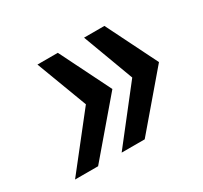

<svg xmlns="http://www.w3.org/2000/svg" viewBox="-97 -640 716 678"><g transform="rotate(-30 261.0 -301.0)"><path d="M223 -92 388 -303 311 -510H394L497 -303L317 -92ZM33 -92 199 -303 121 -510H204L307 -303L127 -92Z"/></g></svg>

Font: Saira SemiExpanded SemiBold
Style: Italic
Weight: 600
Width: 6
Italic angle: -12°
Designer: Hector Gatti with collaboration of the Omnibus-Type team
Foundry: Omnibus-Type
Version: Version 1.101